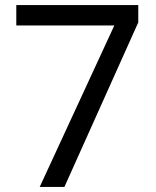

<svg xmlns="http://www.w3.org/2000/svg" viewBox="-20 -734 612 754"><path d="M136 0 429 -634H44V-714H523V-646L233 0Z"/></svg>

Font: Noto Sans PhagsPa
Style: Regular
Weight: 400
Designer: Monotype Design Team
Foundry: Monotype Imaging Inc.
Version: Version 2.004; ttfautohint (v1.8.4.7-5d5b)